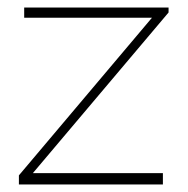

<svg xmlns="http://www.w3.org/2000/svg" viewBox="-20 -488 498 508"><path d="M30 0V-24L382 -441H44V-468H426V-455L67 -30H411V0Z"/></svg>

Font: Lil Grotesk Thin
Style: Regular
Weight: 100
Designer: Bastien Sozeau
Foundry: NBR — Bastien Sozeau
Version: Version 3.003; ttfautohint (v1.8.4.7-5d5b);gftools[0.9.33]